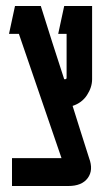

<svg xmlns="http://www.w3.org/2000/svg" viewBox="-20 -620 347 640"><path d="M20 -93H185L43 -507H10L30 -600H116Q135 -539 154.5 -478Q174 -417 194 -356H197Q202 -356 202 -361V-507H174L194 -600H287V-356Q287 -329 270 -303Q253 -277 222 -267Q236 -223 249.5 -179.5Q263 -136 277 -93Q292 -53 272.5 -26.5Q253 0 208 0H20Z"/></svg>

Font: Karantina
Style: Regular
Weight: 400
Designer: Rony Koch
Foundry: Rony Koch
Version: Version 1.000; ttfautohint (v1.8.3)